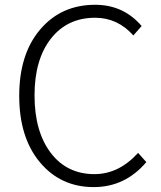

<svg xmlns="http://www.w3.org/2000/svg" viewBox="-20 -762 667 795"><path d="M368.2 12.7Q231.4 12.7 145.5 -89.8Q59.6 -192.4 59.6 -365.2Q59.6 -538.1 146.5 -640.1Q233.4 -742.2 374 -742.2Q491.2 -742.2 566.4 -654.3L532.2 -615.2Q466.8 -688.5 374 -688.5Q258.8 -688.5 190.9 -602.1Q123 -515.6 123 -367.2Q123 -217.8 189.9 -129.4Q256.8 -41 371.1 -41Q471.7 -41 551.8 -128.9L585.9 -90.8Q498 12.7 368.2 12.7Z"/></svg>

Font: Bpmf Zihi Sans Light
Style: Light
Weight: 300
Foundry: But Ko
Version: Version 1.320